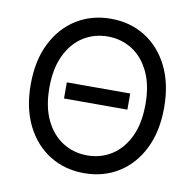

<svg xmlns="http://www.w3.org/2000/svg" viewBox="-82 -821 929 915"><g transform="rotate(10 382.5 -363.5)"><path d="M382.8 9.8Q289.6 9.8 216.6 -35.4Q143.6 -80.6 101.6 -164.3Q59.6 -248 59.6 -363.3Q59.6 -479 101.6 -562.7Q143.6 -646.5 216.6 -691.9Q289.6 -737.3 382.8 -737.3Q476.1 -737.3 548.8 -691.9Q621.6 -646.5 663.3 -562.7Q705.1 -479 705.1 -363.3Q705.1 -248 663.3 -164.3Q621.6 -80.6 548.8 -35.4Q476.1 9.8 382.8 9.8ZM382.8 -76.2Q447.8 -76.2 500.2 -109.1Q552.7 -142.1 583.7 -206.3Q614.7 -270.5 614.7 -363.3Q614.7 -457 583.7 -521.2Q552.7 -585.4 500.2 -618.4Q447.8 -651.4 382.8 -651.4Q317.4 -651.4 264.6 -618.2Q211.9 -585 180.9 -520.8Q149.9 -456.5 149.9 -363.3Q149.9 -270.5 180.9 -206.5Q211.9 -142.6 264.6 -109.4Q317.4 -76.2 382.8 -76.2ZM534.2 -402.3V-324.2H227.5V-402.3Z"/></g></svg>

Font: Inter-Regular
Style: Regular
Weight: 400
Designer: Rasmus Andersson
Foundry: rsms
Version: Version 4.000;git-a52131595